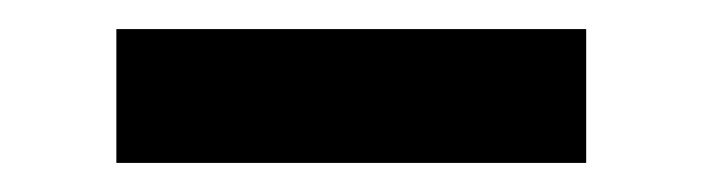

<svg xmlns="http://www.w3.org/2000/svg" viewBox="-20 -678 483 132"><path d="M60 -658H383V-566H60Z"/></svg>

Font: PT Sans
Style: Bold
Weight: 700
Version: Version 2.003W OFL; ttfautohint (v1.6)